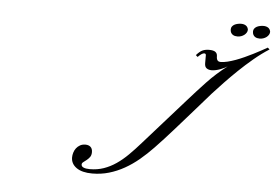

<svg xmlns="http://www.w3.org/2000/svg" viewBox="-56 -922 1433 998"><g transform="rotate(5 660.5 -422.5)"><path d="M942.4 -661.1Q959 -680.2 973.6 -687.3Q988.3 -694.3 1008.8 -694.3Q1031.7 -694.3 1041.7 -686.8Q1051.8 -679.2 1051.8 -665Q1051.8 -655.8 1053.7 -650.1Q1055.7 -644.5 1058.8 -641.6Q1062 -638.7 1065.7 -637.7Q1069.3 -636.7 1073.2 -636.7Q1089.4 -636.7 1109.4 -641.6Q1129.4 -646.5 1151.4 -654.5Q1173.3 -662.6 1196 -672.9Q1218.8 -683.1 1239.7 -693.8Q1260.7 -704.6 1279.3 -714.6Q1297.9 -724.6 1311.5 -732.4L1321.3 -723.6Q1280.8 -697.8 1241.5 -664.8Q1202.1 -631.8 1166.3 -597.4Q1130.4 -563 1098.6 -529.5Q1066.9 -496.1 1042 -468.8Q1027.3 -452.1 1007.8 -429.7Q988.3 -407.2 965.3 -381.1Q942.4 -355 917.5 -326.7Q892.6 -298.3 867.4 -269.8Q842.3 -241.2 817.4 -214.1Q792.5 -187 770.5 -164.1Q736.3 -128.4 700.7 -98.6Q665 -68.8 626.5 -47.1Q587.9 -25.4 546.4 -13.2Q504.9 -1 459 -1Q405.8 -1 376.7 -21.5Q347.7 -42 347.7 -75.2Q347.7 -87.4 351.6 -100.3Q355.5 -113.3 363.5 -123.8Q371.6 -134.3 383.5 -140.9Q395.5 -147.5 411.1 -147.5Q428.7 -147.5 438.5 -138.2Q448.2 -128.9 448.2 -111.3Q448.2 -95.2 440.7 -85.2Q433.1 -75.2 424.3 -68.4Q415.5 -61.5 408 -55.9Q400.4 -50.3 400.4 -43Q400.4 -32.7 412.1 -27.6Q423.8 -22.5 444.3 -22.5Q483.4 -22.5 517.1 -34.2Q550.8 -45.9 581.5 -66.9Q612.3 -87.9 641.8 -117.2Q671.4 -146.5 702.1 -181.6Q749.5 -235.4 804.4 -296.9Q859.4 -358.4 917 -423.8Q960.4 -473.1 1007.3 -522.9Q1054.2 -572.8 1112.3 -617.2Q1106.4 -613.3 1096.9 -608.4Q1087.4 -603.5 1076.2 -599.4Q1064.9 -595.2 1053 -592.5Q1041 -589.8 1030.3 -589.8Q1014.6 -589.8 1004.4 -597.2Q994.1 -604.5 994.1 -623V-665Q994.1 -669.4 991.7 -671.6Q989.3 -673.8 985.4 -673.8Q980 -673.8 972.4 -669.4Q964.8 -665 952.1 -652.3ZM1200.2 -816.4Q1200.2 -808.1 1195.8 -800.8Q1191.4 -793.5 1184.3 -788.1Q1177.2 -782.7 1168 -779.5Q1158.7 -776.4 1149.4 -776.4Q1142.6 -776.4 1136 -777.8Q1129.4 -779.3 1123.8 -783.2Q1118.2 -787.1 1114.7 -793.7Q1111.3 -800.3 1111.3 -810.5Q1111.3 -819.3 1116.2 -825.7Q1121.1 -832 1128.4 -835.9Q1135.7 -839.8 1145 -841.8Q1154.3 -843.8 1163.1 -843.8Q1177.7 -843.8 1187.7 -837.2Q1197.8 -830.6 1200.2 -816.4ZM1316.4 -815.4Q1316.4 -807.1 1312 -799.8Q1307.6 -792.5 1300.5 -787.1Q1293.5 -781.7 1284.2 -778.6Q1274.9 -775.4 1265.6 -775.4Q1258.8 -775.4 1252.2 -776.9Q1245.6 -778.3 1240 -782.2Q1234.4 -786.1 1231 -792.7Q1227.5 -799.3 1227.5 -809.6Q1227.5 -818.4 1232.4 -824.7Q1237.3 -831.1 1244.6 -835Q1252 -838.9 1261.2 -840.8Q1270.5 -842.8 1279.3 -842.8Q1293.9 -842.8 1304 -836.2Q1314 -829.6 1316.4 -815.4Z"/></g></svg>

Font: Meie Script
Style: Regular
Weight: 400
Version: Version 1.001